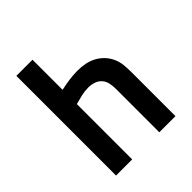

<svg xmlns="http://www.w3.org/2000/svg" viewBox="-200 -868 1001 1001"><g transform="rotate(-45 300.0 -367.5)"><path d="M81 0V-735H200V-513Q231 -520 262.5 -524.5Q294 -529 326 -529Q353 -529 379.5 -524Q406 -519 430 -506.5Q454 -494 473 -474Q492 -454 503 -429Q514 -404 516.5 -377Q519 -350 519 -323V0H400V-323Q400 -343 395.5 -363.5Q391 -384 377.5 -399Q364 -414 344 -420.5Q324 -427 303 -427Q277 -427 251 -421Q225 -415 200 -408V0Z"/></g></svg>

Font: Iosevka Curly Extended
Style: Bold
Weight: 700
Width: 7
Monospace: yes
Designer: Belleve Invis
Foundry: Belleve Invis
Version: Version 11.1.0; ttfautohint (v1.8.3)